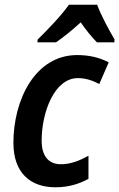

<svg xmlns="http://www.w3.org/2000/svg" viewBox="-20 -786 507 816"><path d="M140 -618 139 -606H218C251 -629 286 -657 323 -691C345 -659 371 -627 392 -606H466L467 -618C444 -657 409 -721 393 -766H273C241 -720 180 -657 140 -618ZM216 10C272 10 318 -5 356 -26V-124C316 -102 279 -88 239 -88C187 -88 157 -122 157 -188C157 -309 211 -454 311 -454C346 -454 375 -443 402 -429L442 -521C404 -541 360 -552 308 -552C129 -552 37 -361 37 -179C37 -50 110 10 216 10Z"/></svg>

Font: Noto Sans SemiCondensed SemiBold
Style: Italic
Weight: 600
Width: 4
Italic angle: -12°
Designer: Monotype Design Team
Foundry: Monotype Imaging Inc.
Version: Version 2.013